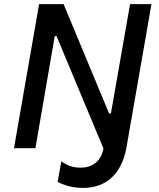

<svg xmlns="http://www.w3.org/2000/svg" viewBox="-20 -720 772 933"><path d="M48 0H152L246 -544H255L482 0H483C473 59 432 101 355 94C322 91 297 78 278 64L260 164C287 178 320 189 357 192C485 203 568 135 594 0L716 -700H612L519 -169H510L289 -700H170Z"/></svg>

Font: Fixel Display Medium
Style: Italic
Weight: 500
Italic angle: -10°
Designer: AlfaBravo + MacPaw
Foundry: Kyrylo Tkachov, Marchela Mozhyna, Serhii Makarenko, Maria Weinstein, Zakhar Kryvoshyya
Version: Version 1.210;Glyphs 3.2 (3217)